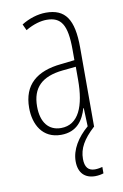

<svg xmlns="http://www.w3.org/2000/svg" viewBox="-86 -589 549 857"><g transform="rotate(-10 188.5 -160.5)"><path d="M234 133C234 86 256 47 307 0H308V-359C308 -487 272 -539 184 -539C147 -539 106 -526 73 -505L86 -477C123 -499 157 -507 182 -507C247 -507 273 -469 273 -356V-308L211 -301C100 -290 37 -238 37 -133C37 -58 73 10 157 10C230 10 260 -39 275 -90H277L280 -7C232 34 200 85 200 138C200 190 228 218 275 218C290 218 304 215 313 212V183C306 185 292 188 279 188C249 188 234 170 234 133ZM213 -272 274 -278V-219C274 -100 242 -20 162 -20C107 -20 73 -60 73 -133C73 -218 118 -262 213 -272Z"/></g></svg>

Font: Noto Sans Bengali ExtraCondensed ExtraLight
Style: Regular
Weight: 200
Width: 2
Designer: Joana Ranito - Universal Thirst; Jelle Bosma - Monotype Design Team
Foundry: Universal Thirst ehf.
Version: Version 3.000